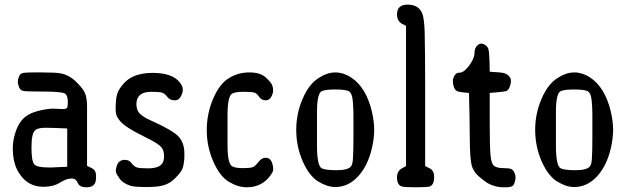

<svg xmlns="http://www.w3.org/2000/svg" viewBox="-20 -793 2682 813"><path d="M207 -333 243.2 -331.1Q255.9 -331.1 261.7 -334Q267.6 -336.9 267.1 -363.8Q266.6 -390.6 253.9 -397.5Q236.3 -405.3 163.6 -405.3Q90.8 -405.3 77.1 -408.2Q63.5 -412.1 59.6 -427.7Q54.7 -439.5 55.7 -448.2Q55.7 -457 60.5 -468.8Q65.4 -482.4 79.1 -484.4Q91.8 -486.3 123 -486.3H155.3Q216.8 -486.3 236.3 -482.4Q275.4 -475.6 308.6 -440.4Q335.9 -413.1 342.3 -392.1Q348.6 -371.1 348.6 -342.8V-90.8Q354.5 -87.9 367.7 -81.5Q380.9 -75.2 384.8 -62.5Q387.7 -52.7 386.7 -42Q386.7 -31.2 383.8 -20.5Q376 0 345.7 0Q316.4 0 309.1 -18.6Q301.8 -37.1 284.2 -37.1Q283.2 -37.1 282.2 -37.1Q261.7 -37.1 233.4 -19.5Q205.1 -2 164.1 -2Q96.7 -2 60.5 -60.5Q34.2 -100.6 34.2 -165Q34.2 -194.3 43 -224.6Q57.6 -276.4 88.9 -299.8Q109.4 -315.4 145 -324.2Q180.7 -333 207 -333ZM264.6 -249Q203.1 -252 170.9 -252Q138.7 -252 127.9 -240.2Q113.3 -227.5 113.3 -168Q113.3 -108.4 126 -96.2Q138.7 -84 183.6 -84H200.2L264.6 -86.9Z M731.4 -48.8Q706.1 -18.6 673.8 -8.8Q650.4 -1 599.1 -1Q547.9 -1 531.2 -6.8Q500 -17.6 486.8 -36.1Q473.6 -54.7 471.2 -63.5Q468.8 -72.3 473.6 -87.9Q481.4 -116.2 508.8 -116.2Q526.4 -116.2 537.1 -102.1Q547.9 -87.9 559.6 -84Q571.3 -80.1 606.9 -80.1Q642.6 -80.1 659.2 -92.8Q674.8 -104.5 674.8 -130.9Q674.8 -157.2 662.1 -170.9Q649.4 -185.5 601.6 -209Q504.9 -255.9 485.4 -284.2Q473.6 -299.8 471.7 -310.1Q469.7 -320.3 469.7 -332Q469.7 -377 477.1 -397.5Q484.4 -418 503.9 -439.5Q543 -484.4 627 -484.4Q709 -484.4 741.2 -444.3Q752 -429.7 752.9 -421.9Q755.9 -410.2 751 -396.5Q741.2 -368.2 720.7 -368.2Q699.2 -368.2 688.5 -382.8Q677.7 -397.5 665.5 -400.9Q653.3 -404.3 621.1 -404.3Q588.9 -404.3 573.2 -391.1Q557.6 -377.9 557.6 -352.5Q557.6 -327.1 571.3 -312.5Q585 -297.9 620.1 -282.2Q711.9 -241.2 736.3 -214.4Q760.7 -187.5 760.7 -143.6V-126Q758.8 -95.7 753.4 -81.1Q748 -66.4 731.4 -48.8Z M1025.4 0Q987.3 0 948.7 -23.4Q910.2 -46.9 882.8 -109.9Q855.5 -172.9 855.5 -242.2Q855.5 -311.5 882.3 -374.5Q909.2 -437.5 948.7 -461.9Q988.3 -486.3 1035.2 -486.3Q1036.1 -486.3 1037.1 -486.3Q1082 -486.3 1105 -465.3Q1127.9 -444.3 1132.3 -432.6Q1136.7 -420.9 1136.7 -411.6Q1136.7 -402.3 1132.8 -391.6Q1124 -368.2 1105.5 -368.2Q1086.9 -368.2 1077.1 -383.3Q1067.4 -398.4 1055.2 -401.4Q1043 -404.3 1009.8 -404.3Q976.6 -404.3 962.9 -396.5Q943.4 -385.7 943.4 -304.7V-180.7Q943.4 -99.6 962.9 -88.9Q976.6 -81.1 1007.8 -81.1Q1039.1 -81.1 1049.8 -85Q1060.5 -88.9 1074.2 -106.9Q1087.9 -125 1104.5 -125Q1127 -125 1133.8 -97.7Q1136.7 -85.9 1136.7 -81.1V-73.2Q1135.7 -64.5 1127.9 -53.7Q1090.8 0 1025.4 0Z M1399.4 -1Q1366.2 -1 1327.6 -24.4Q1289.1 -47.9 1261.7 -110.4Q1234.4 -172.9 1234.4 -243.2Q1234.4 -312.5 1261.7 -375Q1288.1 -437.5 1331.1 -463.9Q1366.2 -486.3 1399.9 -486.3Q1433.6 -486.3 1465.8 -465.8Q1530.3 -423.8 1554.7 -320.3Q1564.5 -278.3 1564.5 -243.2Q1564.5 -208 1554.7 -165Q1537.1 -89.8 1495.6 -45.4Q1454.1 -1 1399.4 -1ZM1322.3 -177.7Q1322.3 -89.8 1342.8 -80.1Q1358.4 -72.3 1405.3 -72.3Q1452.1 -72.3 1465.8 -87.9Q1473.6 -97.7 1474.6 -123Q1476.6 -148.4 1476.6 -214.8Q1476.6 -214.8 1476.6 -308.6Q1476.6 -335.9 1473.6 -367.7Q1470.7 -399.4 1456.1 -407.2Q1440.4 -414.1 1399.4 -414.1Q1358.4 -414.1 1342.8 -407.2Q1322.3 -398.4 1322.3 -318.4Q1322.3 -314.5 1322.3 -310.5Z M1683.6 -2.9Q1661.1 -7.8 1661.1 -42Q1661.1 -70.3 1683.6 -81.1Q1689.5 -84 1699.2 -89.8V-683.6Q1694.3 -686.5 1683.6 -691.4Q1661.1 -703.1 1661.1 -732.4Q1661.1 -773.4 1706.1 -773.4Q1753.9 -773.4 1768.6 -734.4Q1776.4 -712.9 1778.3 -655.3Q1780.3 -559.6 1780.3 -424.8V-89.8Q1786.1 -86.9 1799.8 -80.1Q1818.4 -70.3 1818.4 -43.9Q1818.4 -8.8 1797.9 -2.9Q1785.2 0 1739.7 0Q1694.3 0 1683.6 -2.9Z M2112.3 0Q2073.2 0 2040 -20.5Q2002 -47.9 1991.2 -63.5Q1981.4 -78.1 1977.5 -91.8Q1969.7 -120.1 1969.2 -208.5Q1968.8 -296.9 1965.8 -399.4L1936.5 -402.3Q1918.9 -404.3 1912.1 -409.2Q1905.3 -414.1 1901.4 -425.8Q1897.5 -438.5 1897.5 -448.7Q1897.5 -459 1901.4 -466.8Q1909.2 -485.4 1924.8 -485.4Q1925.8 -485.4 1926.8 -485.4Q1944.3 -485.4 1966.8 -515.6Q1989.3 -545.9 1989.3 -569.3Q1989.3 -591.8 2003.9 -602.5Q2010.7 -608.4 2018.1 -608.4Q2025.4 -608.4 2034.7 -602.5Q2043.9 -596.7 2047.9 -585.9Q2052.7 -572.3 2053.7 -489.3Q2067.4 -488.3 2096.2 -486.3Q2125 -484.4 2136.7 -468.8Q2143.6 -460.9 2143.6 -450.2Q2143.6 -439.5 2138.7 -426.3Q2133.8 -413.1 2126 -408.2Q2117.2 -404.3 2053.7 -399.4V-259.8Q2053.7 -172.9 2057.1 -135.3Q2060.5 -97.7 2073.7 -89.4Q2086.9 -81.1 2111.8 -81.1Q2136.7 -81.1 2145 -77.1Q2153.3 -73.2 2158.2 -62Q2163.1 -50.8 2163.1 -42Q2163.1 -32.2 2158.7 -19Q2154.3 -5.9 2146.5 -3.9Q2138.7 0 2126 0Z M2411.1 -1Q2377.9 -1 2339.4 -24.4Q2300.8 -47.9 2273.4 -110.4Q2246.1 -172.9 2246.1 -243.2Q2246.1 -312.5 2273.4 -375Q2299.8 -437.5 2342.8 -463.9Q2377.9 -486.3 2411.6 -486.3Q2445.3 -486.3 2477.5 -465.8Q2542 -423.8 2566.4 -320.3Q2576.2 -278.3 2576.2 -243.2Q2576.2 -208 2566.4 -165Q2548.8 -89.8 2507.3 -45.4Q2465.8 -1 2411.1 -1ZM2334 -177.7Q2334 -89.8 2354.5 -80.1Q2370.1 -72.3 2417 -72.3Q2463.9 -72.3 2477.5 -87.9Q2485.4 -97.7 2486.3 -123Q2488.3 -148.4 2488.3 -214.8Q2488.3 -214.8 2488.3 -308.6Q2488.3 -335.9 2485.4 -367.7Q2482.4 -399.4 2467.8 -407.2Q2452.1 -414.1 2411.1 -414.1Q2370.1 -414.1 2354.5 -407.2Q2334 -398.4 2334 -318.4Q2334 -314.5 2334 -310.5Z"/></svg>

Font: Semi-Sweet
Style: Book
Weight: 400
Designer: Walter E Stewart
Version: 0.5